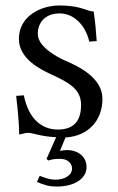

<svg xmlns="http://www.w3.org/2000/svg" viewBox="-20 -490 432 701"><path d="M201 90C224 90 243 104 243 125C243 152 213 166 183 166C163 166 152 162 125 152L115 174C140 185 157 191 189 191C250 191 296 163 296 120C296 82 265 58 225 58C216 58 207 59 199 61L219 12C302 7 354 -50 354 -129C354 -208 264 -249 215 -270C191 -281 118 -318 118 -366C118 -409 146 -441 198 -441C247 -441 291 -402 306 -338L333 -340C331 -373 328 -407 322 -448C297 -448 278 -470 197 -470C127 -470 49 -430 49 -348C49 -275 127 -237 168 -218C233 -188 276 -164 276 -107C276 -49 250 -17 191 -17C135 -17 85 -53 67 -142L39 -140C47 -72 50 -28 50 1C64 -1 71 -5 83 -5C100 -5 126 8 185 11L150 90L156 96C172 91 182 90 201 90Z"/></svg>

Font: Linux Libertine O C
Style: Regular
Weight: 400
Designer: Philipp H. Poll
Foundry: Philipp H. Poll
Version: Version 4.0.3